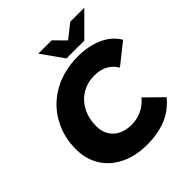

<svg xmlns="http://www.w3.org/2000/svg" viewBox="-242 -1074 1253 1253"><g transform="rotate(-45 384.5 -447.5)"><path d="M398 14Q291 14 211.5 -25Q132 -64 89 -133.5Q46 -203 46 -294Q46 -385 78 -462Q110 -539 168 -595.5Q226 -652 306.5 -683Q387 -714 485 -714Q582 -714 657 -680Q732 -646 769 -582L626 -468Q602 -508 563.5 -529Q525 -550 472 -550Q421 -550 379.5 -532Q338 -514 308 -481Q278 -448 262 -403.5Q246 -359 246 -307Q246 -260 266.5 -224.5Q287 -189 325.5 -169.5Q364 -150 417 -150Q464 -150 507.5 -169Q551 -188 588 -231L705 -116Q646 -45 569 -15.5Q492 14 398 14ZM422 -757 314 -909H437L560 -784H451L608 -909H738L586 -757Z"/></g></svg>

Font: Montserrat Thin ExtraBold
Style: Italic
Weight: 800
Italic angle: -11.3°
Version: Version 9.000